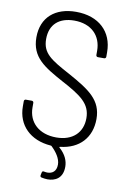

<svg xmlns="http://www.w3.org/2000/svg" viewBox="-97 -766 675 1010"><g transform="rotate(10 240.5 -261.0)"><path d="M429 -171C429 -272 362 -316 246 -380C142 -436 95 -464 95 -540C95 -619 145 -661 225 -661C316 -661 370 -606 370 -525V-503C370 -497 374 -493 380 -493H413C419 -493 423 -497 423 -503V-527C423 -636 348 -708 226 -708C115 -708 43 -647 43 -540C43 -433 115 -392 217 -336C324 -279 376 -243 376 -166C376 -89 324 -39 237 -39C145 -39 87 -93 87 -173V-197C87 -203 83 -207 77 -207H46C40 -207 36 -203 36 -197V-170C36 -69 106 0 216 8C218 8 220 9 221 10C248 36 271 68 271 100C271 137 249 151 223 151C217 151 212 150 206 149C199 147 195 150 194 156L191 170C190 177 192 181 198 182C208 184 219 186 230 186C270 186 311 167 311 105C311 74 298 41 264 11C261 9 262 7 266 6C368 -5 429 -72 429 -171Z"/></g></svg>

Font: Barlow Semi Condensed Light
Style: Regular
Weight: 300
Width: 4
Designer: Jeremy Tribby
Foundry: Tribby Type
Version: Version 1.422;hotconv 1.0.109;makeotfexe 2.5.65596